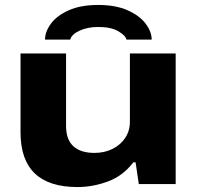

<svg xmlns="http://www.w3.org/2000/svg" viewBox="-20 -744 795 776"><path d="M377 -724Q447 -724 495.5 -702.5Q544 -681 568.5 -648.5Q593 -616 593 -584H491Q488 -600 458.5 -617.5Q429 -635 377 -635Q334 -635 301.5 -620Q269 -605 264 -584H162Q162 -616 186 -648.5Q210 -681 258 -702.5Q306 -724 377 -724ZM293 12Q63 12 63 -209V-528H247V-235Q247 -180 276.5 -153Q306 -126 362 -126Q402 -126 434.5 -142Q467 -158 486 -186.5Q505 -215 505 -252V-528H690V0H541L528 -88H519Q477 -33 416 -10.5Q355 12 293 12Z"/></svg>

Font: Archivo Expanded ExtraBold
Style: Regular
Weight: 800
Width: 7
Designer: Hector Gatti
Foundry: Omnibus-Type
Version: Version 2.001; ttfautohint (v1.8.3)